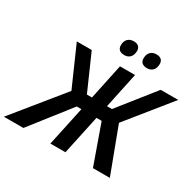

<svg xmlns="http://www.w3.org/2000/svg" viewBox="-243 -1131 1379 1348"><g transform="rotate(30 446.5 -457.5)"><path d="M645 -797C685 -797 709 -824 709 -867C709 -901 687 -915 656 -915C614 -915 590 -888 590 -846C590 -811 613 -797 645 -797ZM461 -797C501 -797 525 -824 525 -867C525 -901 503 -915 472 -915C430 -915 406 -888 406 -846C406 -811 429 -797 461 -797ZM-54 0H104L353 -318H391L323 0H445L513 -318H555L668 0H805L667 -367L947 -714H805L576 -426H536L597 -714H475L414 -426H373L246 -714H125L266 -394Z"/></g></svg>

Font: Noto Sans SemiBold
Style: Italic
Weight: 600
Italic angle: -12°
Designer: Monotype Design Team
Foundry: Monotype Imaging Inc.
Version: Version 2.013